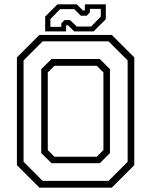

<svg xmlns="http://www.w3.org/2000/svg" viewBox="-20 -860 693 880"><path d="M160.5 0 57.5 -103V-597L160.5 -700H492.5L595.5 -597V-103L492.5 0ZM229.5 -141.5H423.5L454 -172V-528L423.5 -558.5H229.5L199 -528V-172ZM175.5 -31H477.5L565 -118.5V-583L477.5 -670.5H175.5L88 -583V-118.5ZM216 -112 169 -158.5V-543L216 -589.5H437.5L484 -543V-158.5L437.5 -112ZM187 -716V-784L243 -840H332L360 -812H369V-840H465V-772L409 -716H320L292 -744H283V-716ZM211 -737H261V-753L275.5 -768H301L331.5 -738.5H397.5L442 -784V-819.5H392V-803.5L377.5 -788H350.5L320.5 -818H255.5L211 -772.5Z"/></svg>

Font: Tourney Thin Light
Style: Regular
Weight: 300
Version: Version 1.015